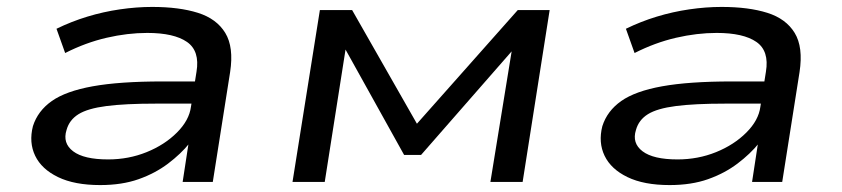

<svg xmlns="http://www.w3.org/2000/svg" viewBox="-20 -525 2430 554"><path d="M269 9Q195 9 147.5 -14Q100 -37 81.5 -75.5Q63 -114 75 -161Q89 -205 129.5 -233.5Q170 -262 247.5 -276Q325 -290 449 -290H563L553 -226H430Q341 -226 287 -219Q233 -212 206.5 -195.5Q180 -179 172 -150Q160 -112 191 -88.5Q222 -65 292 -65Q351 -65 403 -86Q455 -107 490.5 -142.5Q526 -178 531 -217L547 -318Q557 -378 519.5 -404Q482 -430 405 -430Q348 -430 287.5 -416Q227 -402 168 -372L143 -442Q186 -463 232 -477Q278 -491 326 -498Q374 -505 419 -505Q497 -505 551 -488Q605 -471 630 -430Q655 -389 644 -317L594 0H507L524 -111L527 -112Q502 -81 465 -53Q428 -25 380 -8Q332 9 269 9Z M824 0 903 -496H996L1183 -168L1474 -496H1566L1488 0H1395L1457 -381H1460L1195 -78H1146L977 -382L917 0Z M1912 9Q1838 9 1790.5 -14Q1743 -37 1724.5 -75.5Q1706 -114 1718 -161Q1732 -205 1772.5 -233.5Q1813 -262 1890.5 -276Q1968 -290 2092 -290H2206L2196 -226H2073Q1984 -226 1930 -219Q1876 -212 1849.5 -195.5Q1823 -179 1815 -150Q1803 -112 1834 -88.5Q1865 -65 1935 -65Q1994 -65 2046 -86Q2098 -107 2133.5 -142.5Q2169 -178 2174 -217L2190 -318Q2200 -378 2162.5 -404Q2125 -430 2048 -430Q1991 -430 1930.5 -416Q1870 -402 1811 -372L1786 -442Q1829 -463 1875 -477Q1921 -491 1969 -498Q2017 -505 2062 -505Q2140 -505 2194 -488Q2248 -471 2273 -430Q2298 -389 2287 -317L2237 0H2150L2167 -111L2170 -112Q2145 -81 2108 -53Q2071 -25 2023 -8Q1975 9 1912 9Z"/></svg>

Font: Nunito Sans 7pt Expanded
Style: Italic
Weight: 400
Width: 7
Italic angle: -9°
Designer: Vernon Adams
Foundry: Vernon Adams
Version: Version 3.101;gftools[0.9.27]